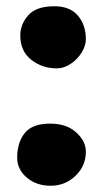

<svg xmlns="http://www.w3.org/2000/svg" viewBox="-20 -575 336 615"><path d="M162 -356Q115 -356 80 -383.5Q45 -411 45 -462Q45 -497 70.5 -526Q96 -555 154 -555Q204 -555 229.5 -525Q255 -495 255 -450Q255 -428 241.5 -406.5Q228 -385 206.5 -370.5Q185 -356 162 -356ZM142 20Q97 20 66 -6Q35 -32 35 -70Q35 -118 59 -148.5Q83 -179 141 -179Q193 -179 224 -151Q255 -123 255 -89Q255 -44 222 -12Q189 20 142 20Z"/></svg>

Font: Playpen Sans ExtraBold
Style: Regular
Weight: 800
Designer: Laura Meseguer, Veronika Burian, José Scaglione
Foundry: TypeTogether
Version: Version 1.001